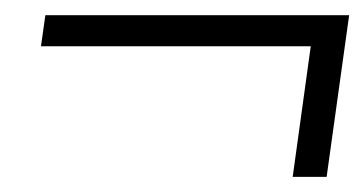

<svg xmlns="http://www.w3.org/2000/svg" viewBox="-20 -380 482 254"><path d="M441.9 -359.9 412.1 -146H367.2L391.1 -318.8H34.2L40 -359.9Z"/></svg>

Font: Unna-Italic
Style: Italic
Weight: 400
Italic angle: -8°
Designer: Jorge de Buen U.
Foundry: Omnibus-Type
Version: Version 2.006;PS 002.006;hotconv 1.0.70;makeotf.lib2.5.58329